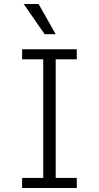

<svg xmlns="http://www.w3.org/2000/svg" viewBox="-20 -935 492 955"><path d="M90 0V-50H195V-640H90V-690H362V-640H257V-50H362V0ZM98 -915H172L257 -765H202Z"/></svg>

Font: Radio Canada Light
Style: Regular
Weight: 300
Designer: Charles Daoud, Etienne Aubert Bonn, Alexandre Saumier Demers, Jacques Le Bailly
Foundry: Radio-Canada
Version: Version 2.104;gftools[0.9.28.dev5+ged2979d]